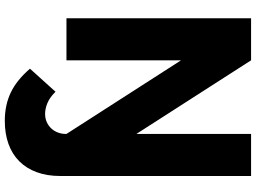

<svg xmlns="http://www.w3.org/2000/svg" viewBox="-150 -640 1040 780"><g transform="rotate(90 370.0 -250.0)"><path d="M225 -750 524.1 -284.1V-750H695V25Q695 79.1 679.5 120.9Q664.1 162.7 635.2 191.6Q606.4 220.5 564.8 235.5Q523.2 250.5 470.9 250.5Q406.4 250.5 355.7 226.1Q305 201.8 259.1 148.2L352.7 44.5Q375.5 67.7 398.6 77.3Q421.8 86.8 442.3 86.8Q461.4 86.8 476.6 79.8Q491.8 72.7 502.5 60.9Q513.2 49.1 518.6 34.1Q524.1 19.1 524.1 2.7V0L225 -465.5V0H54.1V-750Z"/></g></svg>

Font: Spartan ExtBd
Style: Regular
Weight: 800
Designer: Matt Bailey, Mirko Velimirovic
Foundry: Matt Bailey
Version: Version 1.005